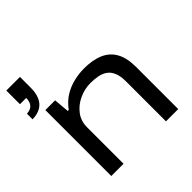

<svg xmlns="http://www.w3.org/2000/svg" viewBox="-207 -923 1085 1085"><g transform="rotate(-45 336.0 -380.5)"><path d="M77 0V-527H155L163 -434H171Q201 -475 238.5 -497.5Q276 -520 317.5 -529.5Q359 -539 396 -539Q467 -539 515 -518Q563 -497 587.5 -452.5Q612 -408 612 -336V0H514V-318Q514 -361 503 -388Q492 -415 472 -429.5Q452 -444 425 -449.5Q398 -455 366 -455Q318 -455 274 -434.5Q230 -414 202.5 -377.5Q175 -341 175 -291V0ZM-11 -541V-586Q22 -588 35.5 -606Q49 -624 49 -652H-1V-761H108V-676Q108 -632 95 -602.5Q82 -573 55.5 -557.5Q29 -542 -11 -541Z"/></g></svg>

Font: Archivo Expanded
Style: Regular
Weight: 400
Width: 7
Designer: Hector Gatti
Foundry: Omnibus-Type
Version: Version 2.001